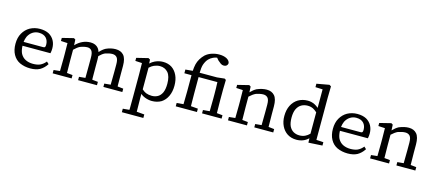

<svg xmlns="http://www.w3.org/2000/svg" viewBox="-67 -1549 5775 2545"><g transform="rotate(15 2820.0 -276.5)"><path d="M148 -303H415Q435 -303 440 -311Q447 -320 447 -343Q447 -400 414 -436Q379 -473 313 -473Q267 -473 229 -448.5Q191 -424 168 -379Q153 -345 148 -303ZM544 -104 539 -96Q505 -45 454 -15Q401 14 322 14Q243 14 177 -16Q117 -45 83.5 -105.5Q50 -166 50 -251.5Q50 -337 85 -398Q120 -459 178 -492Q241 -526 314.5 -526Q388 -526 439 -499Q487 -471 512.5 -424.5Q538 -378 538 -318Q538 -282 532 -258L530 -250H147Q149 -186 170 -144Q196 -97 240.5 -75.5Q285 -54 342 -54Q399 -54 439 -71Q477 -89 507 -123L514 -132Z M808 -372V-227Q808 -151 810 -73V-54L888 -46V-36V0H628V-36V-46L714 -55V-73Q716 -152 716 -228V-285Q716 -389 714 -438L623 -443V-453V-477V-485L780 -524L802 -510L806 -433Q895 -526 1010 -526Q1080 -526 1118 -479Q1133 -459 1142 -430Q1181 -474 1222 -496Q1288 -526 1353 -526Q1425 -526 1464 -482Q1503 -438 1503 -337V-228Q1503 -196 1503.5 -154Q1504 -112 1504 -72Q1505 -63 1505 -55L1584 -46V0H1324V-46L1410 -54Q1410 -63 1410 -72Q1412 -150 1412 -227V-333Q1412 -402 1389.5 -427.5Q1367 -453 1328 -453Q1284 -453 1230 -434Q1194 -418 1153 -377Q1155 -356 1155 -333V-227Q1155 -195 1155.5 -153Q1156 -111 1156 -72Q1157 -63 1157 -54L1236 -46V0H977V-46L1063 -54Q1063 -63 1063 -72L1064 -227V-333Q1064 -401 1042.5 -427Q1021 -453 986 -453Q942 -453 887 -432Q851 -415 808 -372Z M1836 -104Q1868 -76 1893 -66Q1930 -52 1973.5 -52Q2017 -52 2053 -71.5Q2089 -91 2111 -137Q2132 -183 2132 -259Q2132 -363 2090 -412Q2047 -461 1978 -461Q1940 -461 1899 -444Q1870 -432 1836 -401ZM1834 -41V19L1836 176Q1836 190 1836 203L1942 212V260H1647V222V212L1736 204Q1736 191 1737 177L1738 19V-281Q1738 -388 1736 -438L1644 -443V-453V-477V-485L1803 -524L1827 -510L1830 -457Q1860 -485 1894 -501Q1949 -526 2004 -526Q2074 -526 2125 -493Q2174 -460 2202 -400.5Q2230 -341 2230 -259Q2230 -177 2201 -115Q2172 -53 2120 -19Q2064 14 1991 14Q1943 14 1892 -6Q1862 -17 1834 -41Z M2771 -227V-288Q2771 -381 2767 -453H2509V-227Q2509 -174 2510 -119Q2510 -87 2511 -54L2608 -46V0H2317V-46L2409 -54Q2412 -157 2412 -227V-453H2314V-494V-504L2413 -513Q2416 -564 2426 -607Q2446 -685 2512 -750H2513Q2548 -781 2597.5 -797Q2647 -813 2698 -813Q2757 -813 2799 -792Q2840 -770 2846 -734Q2845 -713 2830 -699Q2815 -686 2791.5 -686Q2768 -686 2749 -699Q2730 -712 2706 -734L2680 -765Q2652 -761 2627 -749Q2594 -734 2569 -708Q2540 -677 2522 -625Q2509 -583 2508 -512H2746L2848 -523L2868 -510L2865 -374V-228Q2865 -152 2867 -73V-54L2946 -46V-36V0H2678V-46L2769 -54V-73Q2771 -151 2771 -227Z M3214 -373V-227Q3214 -151 3216 -73V-54L3294 -46V-36V0H3034V-36V-46L3120 -55V-73Q3122 -152 3122 -228V-284Q3122 -389 3120 -438L3029 -443V-453V-477V-485L3186 -524L3208 -510L3212 -432Q3252 -474 3293 -496Q3365 -526 3427 -526Q3496 -526 3535 -481.5Q3574 -437 3574 -335V-228Q3574 -151 3576 -72V-55L3655 -46V-36V0H3395V-46L3481 -54V-72Q3483 -150 3483 -227V-334Q3483 -402 3460.5 -427.5Q3438 -453 3398 -453Q3358 -453 3300 -434Q3260 -416 3214 -373Z M4080 -445Q4046 -461 4006 -461Q3959 -461 3921 -440Q3883 -419 3860 -373Q3838 -327 3838 -254.5Q3838 -182 3858 -138Q3880 -93 3916.5 -72.5Q3953 -52 3998 -52Q4043 -52 4077 -69Q4106 -82 4136 -112V-405Q4106 -432 4080 -445ZM4138 -50Q4072 14 3975 14Q3904 14 3850 -20Q3798 -54 3769 -113.5Q3740 -173 3740 -249Q3740 -334 3771.5 -396Q3803 -458 3859 -492Q3917 -526 3990 -526Q4039 -526 4085 -504Q4113 -490 4139 -467V-721L4040 -725V-763V-772L4212 -803L4236 -788L4233 -632V-53L4330 -47V-1L4140 10Z M4504 -303H4771Q4791 -303 4796 -311Q4803 -320 4803 -343Q4803 -400 4770 -436Q4735 -473 4669 -473Q4623 -473 4585 -448.5Q4547 -424 4524 -379Q4509 -345 4504 -303ZM4900 -104 4895 -96Q4861 -45 4810 -15Q4757 14 4678 14Q4599 14 4533 -16Q4473 -45 4439.5 -105.5Q4406 -166 4406 -251.5Q4406 -337 4441 -398Q4476 -459 4534 -492Q4597 -526 4670.5 -526Q4744 -526 4795 -499Q4843 -471 4868.5 -424.5Q4894 -378 4894 -318Q4894 -282 4888 -258L4886 -250H4503Q4505 -186 4526 -144Q4552 -97 4596.5 -75.5Q4641 -54 4698 -54Q4755 -54 4795 -71Q4833 -89 4863 -123L4870 -132Z M5164 -373V-227Q5164 -151 5166 -73V-54L5244 -46V-36V0H4984V-36V-46L5070 -55V-73Q5072 -152 5072 -228V-284Q5072 -389 5070 -438L4979 -443V-453V-477V-485L5136 -524L5158 -510L5162 -432Q5202 -474 5243 -496Q5315 -526 5377 -526Q5446 -526 5485 -481.5Q5524 -437 5524 -335V-228Q5524 -151 5526 -72V-55L5605 -46V-36V0H5345V-46L5431 -54V-72Q5433 -150 5433 -227V-334Q5433 -402 5410.5 -427.5Q5388 -453 5348 -453Q5308 -453 5250 -434Q5210 -416 5164 -373Z"/></g></svg>

Font: Early Summer Mincho Screen
Style: Regular
Weight: 400
Designer: GuiWonder
Version: Version 1.002